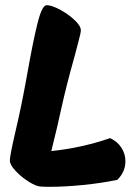

<svg xmlns="http://www.w3.org/2000/svg" viewBox="-20 -720 538 741"><path d="M464 -98Q464 -57 433 -26Q371 -13 300 -6Q229 1 172 1Q148 1 137 0Q119 -1 90.5 -19Q62 -37 40 -60.5Q18 -84 18 -101Q18 -119 40 -214Q61 -303 79 -401L87 -445Q107 -558 124.5 -629Q142 -700 160 -700Q179 -700 211 -683Q243 -666 267.5 -643Q292 -620 292 -603Q292 -593 281.5 -554.5Q271 -516 269 -507Q236 -390 217 -303Q204 -241 178 -137Q295 -149 405 -187Q433 -174 448.5 -150Q464 -126 464 -98Z"/></svg>

Font: Mogra
Style: Regular
Weight: 400
Designer: Lipi Raval
Foundry: Lipi Raval
Version: Version 1.002;PS 1.002;hotconv 1.0.88;makeotf.lib2.5.647800;